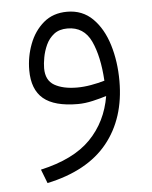

<svg xmlns="http://www.w3.org/2000/svg" viewBox="-46 -357 522 658"><g transform="rotate(-5 215.0 -28.5)"><path d="M317.4 -19Q297.9 -12.7 270.3 -6.3Q242.7 0 218.8 0Q138.2 0 100.3 -31.7Q62.5 -63.5 62.5 -129.9Q62.5 -176.3 78.9 -219.5Q95.2 -262.7 127.7 -290.5Q160.2 -318.4 209 -318.4Q261.7 -318.4 296.9 -283.4Q332 -248.5 349.6 -191.2Q367.2 -133.8 367.2 -66.4Q367.2 62 298.8 146.5Q230.5 231 91.3 260.7L72.8 212.9Q186.5 187.5 244.6 128.2Q302.7 68.8 317.4 -19ZM315.9 -71.8Q311 -155.8 286.4 -208.5Q261.7 -261.2 205.1 -261.2Q176.8 -261.2 158.9 -247.3Q141.1 -233.4 131.3 -212.2Q121.6 -190.9 117.7 -169.4Q113.8 -147.9 113.8 -132.3Q113.8 -90.3 143.3 -73.5Q172.9 -56.6 221.2 -56.6Q244.1 -56.6 269 -61Q293.9 -65.4 315.9 -71.8Z"/></g></svg>

Font: Vazir Thin UI
Style: Thin-UI
Weight: 100
Designer: Saber Rastikerdar
Foundry: Saber Rastikerdar
Version: Version 30.0.0